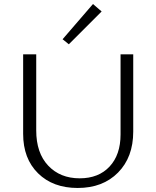

<svg xmlns="http://www.w3.org/2000/svg" viewBox="-20 -928 777 954"><path d="M322 -708 291 -733 442 -908 485 -871ZM366 6Q243 6 169 -67Q95 -140 95 -263V-658H160V-280Q160 -168 219.5 -105Q279 -42 376 -42Q470 -42 524.5 -100.5Q579 -159 579 -260V-658H642V-274Q642 -147 566.5 -70.5Q491 6 366 6Z"/></svg>

Font: EauTestSC Semilight
Style: Regular
Weight: 300
Designer: Christian Thalmann (Catharsis Fonts)
Version: Version 0.001;PS 000.001;hotconv 1.0.88;makeotf.lib2.5.64775